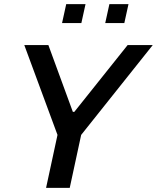

<svg xmlns="http://www.w3.org/2000/svg" viewBox="-20 -905 756 925"><path d="M202 0 257 -255 97 -688H213L331 -366H338L595 -688H716L371 -255L316 0ZM487 -794 507 -885H599L579 -794ZM279 -794 299 -885H392L372 -794Z"/></svg>

Font: Saira Thin Medium
Style: Italic
Weight: 500
Italic angle: -12°
Version: Version 1.101